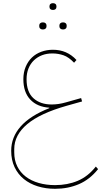

<svg xmlns="http://www.w3.org/2000/svg" viewBox="-20 -876 633 1200"><path d="M324 304Q266 304 216 288.5Q166 273 129 243Q92 213 71 168.5Q50 124 50 66Q50 -19 109.5 -86Q169 -153 288 -200V-203Q212 -208 169 -254Q126 -300 126 -381Q126 -424 140.5 -458.5Q155 -493 179.5 -516.5Q204 -540 238 -552.5Q272 -565 311 -565Q399 -565 458 -501L443 -484Q410 -519 377 -530.5Q344 -542 307 -542Q272 -542 243 -531Q214 -520 192 -499Q170 -478 158 -448Q146 -418 146 -381Q146 -301 189 -262Q232 -223 303 -223Q346 -223 391 -236L487 -263L493 -242L397 -215Q231 -168 150 -100Q69 -32 69 56V76Q69 126 88 164Q107 202 141 228Q175 254 222 267.5Q269 281 324 281Q402 281 466 254Q530 227 579 165L593 181Q541 246 473 275Q405 304 324 304ZM372 -692Q363 -692 357 -697.5Q351 -703 351 -714Q351 -725 357 -730.5Q363 -736 372 -736H376Q385 -736 391 -730.5Q397 -725 397 -714Q397 -703 391 -697.5Q385 -692 376 -692ZM246 -692Q237 -692 231 -697.5Q225 -703 225 -714Q225 -725 231 -730.5Q237 -736 246 -736H250Q259 -736 265 -730.5Q271 -725 271 -714Q271 -703 265 -697.5Q259 -692 250 -692ZM309 -814Q301 -814 295 -819Q289 -824 289 -835Q289 -846 295 -851Q301 -856 309 -856H313Q321 -856 327 -851Q333 -846 333 -835Q333 -824 327 -819Q321 -814 313 -814Z"/></svg>

Font: IBM Plex Sans Arabic Thin
Style: Regular
Weight: 100
Designer: Mike Abbink, Paul van der Laan, Pieter van Rosmalen, Wael Morcos, Khajak Apelian
Foundry: Bold Monday
Version: Version 1.101